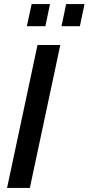

<svg xmlns="http://www.w3.org/2000/svg" viewBox="-20 -932 439 952"><path d="M113 -802H205L228 -912H137ZM285 -802H376L399 -912H308ZM166 -709 15 0H128L279 -709Z"/></svg>

Font: FIGSv2-sans-serif SmBold Italic
Style: Regular
Weight: 600
Italic angle: -12°
Designer: Matt McInerney, Pablo Impallari, Rodrigo Fuenzalida
Foundry: Matt McInerney, Pablo Impallari, Rodrigo Fuenzalida
Version: Version 4.020;hotconv 1.0.109;makeotfexe 2.5.65596